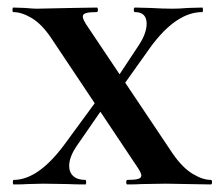

<svg xmlns="http://www.w3.org/2000/svg" viewBox="-20 -488 582 508"><path d="M163 -49Q163 -32 174 -22Q185 -12 206 -12Q208 -12 208 -6Q208 0 206 0Q176 0 160 -1L94 -2L53 -1Q42 0 16 0Q14 0 14 -6Q14 -12 16 -12Q81 -12 150 -105L249 -240L273 -232L181 -99Q163 -71 163 -49ZM368 -425Q368 -456 337 -456Q334 -456 334 -462Q334 -468 337 -468L377 -467Q411 -465 437 -465Q454 -465 478 -467L515 -468Q517 -468 517 -462Q517 -456 515 -456Q446 -456 378 -363L287 -235L265 -244L347 -368Q368 -400 368 -425ZM538 0 418 -2 355 -1Q341 0 317 0Q314 0 314 -6Q314 -12 317 -12Q336 -12 345 -14.5Q354 -17 354 -24Q354 -31 340 -51L117 -385Q92 -423 65 -439.5Q38 -456 15 -456Q13 -456 13 -462Q13 -468 15 -468L46 -467Q68 -465 77 -465L173 -467L236 -468Q239 -468 239 -462Q239 -456 236 -456Q217 -456 208 -453.5Q199 -451 199 -444Q199 -436 213 -416L436 -83Q462 -45 489 -28.5Q516 -12 538 -12Q541 -12 541 -6Q541 0 538 0Z"/></svg>

Font: Cormorant Unicase
Style: Bold
Weight: 700
Designer: Christian Thalmann (Catharsis Fonts)
Foundry: Catharsis Fonts
Version: Version 4.000